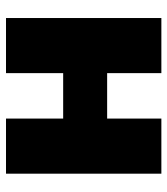

<svg xmlns="http://www.w3.org/2000/svg" viewBox="22 -592 570 655"><g transform="rotate(90 307.5 -265.0)"><path d="M42 0V-530H230V-345H385V-530H573V0H385V-195H230V0Z"/></g></svg>

Font: Golos Text ExtraBold
Style: Regular
Weight: 800
Designer: A.Korolkova, Vitaly Kuzmin
Foundry: ParaType Ltd
Version: Version 2.004